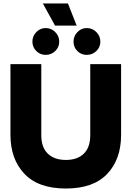

<svg xmlns="http://www.w3.org/2000/svg" viewBox="-20 -1067 755 1102"><path d="M226 -1047H370L420 -920H296ZM166 -828Q166 -860 188.5 -883Q211 -906 242 -906Q274 -906 297 -883Q320 -860 320 -828Q320 -796 297 -774Q274 -752 242 -752Q211 -752 188.5 -774Q166 -796 166 -828ZM402 -828Q402 -860 424.5 -883Q447 -906 478 -906Q510 -906 533 -883Q556 -860 556 -828Q556 -796 533 -774Q510 -752 478 -752Q446 -752 424 -774Q402 -796 402 -828ZM40 -293V-699H217V-291Q217 -221 254.5 -185Q292 -149 358 -149Q424 -149 461 -185Q498 -221 498 -291V-699H675V-293Q675 -153 595.5 -69Q516 15 358 15Q200 15 120 -69.5Q40 -154 40 -293Z"/></svg>

Font: Prompt
Style: Bold
Weight: 700
Designer: Katatrad Team
Foundry: CadsonDemak
Version: Version 1.000